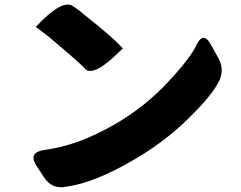

<svg xmlns="http://www.w3.org/2000/svg" viewBox="-20 -769 1040 827"><path d="M134 -653Q249 -776 295 -742Q306 -737 386 -671Q467 -606 509 -561Q385 -434 346 -472Q345 -478 266 -546Q188 -615 134 -653ZM136 -57Q101 -112 170 -123Q315 -141 475 -234Q605 -309 704 -416Q804 -523 828 -579Q857 -634 888 -577L920 -520Q951 -463 918 -410Q891 -356 789 -256Q687 -157 562 -84Q387 19 266 35Q204 48 169 -6Z"/></svg>

Font: Swei Half Moon CJK SC
Style: Black
Weight: 900
Version: Version 2.071